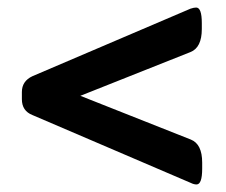

<svg xmlns="http://www.w3.org/2000/svg" viewBox="-20 -499 600 509"><path d="M516 -68V-52Q516 -10 501 -10Q494 -10 486 -14L66 -194Q38 -205 38 -236V-255Q38 -284 66 -297L485 -476Q494 -479 500 -479Q515 -479 515 -438V-422Q515 -373 485 -361L193 -245L486 -129Q516 -117 516 -68Z"/></svg>

Font: mmAsap
Style: Bold
Weight: 700
Designer: Pablo Cosgaya
Foundry: Omnibus-Type
Version: Version 1.001